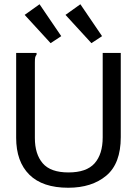

<svg xmlns="http://www.w3.org/2000/svg" viewBox="-20 -872 640 903"><path d="M301 11Q180 11 118 -50.5Q56 -112 56 -224V-623H152V-615Q147 -609 145.5 -602Q144 -595 144 -578V-223Q144 -147 181 -104Q218 -61 302 -61Q387 -61 425 -104Q463 -147 463 -226V-623H548V-227Q548 -103 480 -46Q412 11 301 11ZM218 -669 96 -802 166 -852 268 -702ZM410 -669 288 -802 358 -852 460 -702Z"/></svg>

Font: Inconsolata Expanded Medium
Style: Regular
Weight: 500
Width: 7
Monospace: yes
Designer: Raph Levien, Cyreal, Brenton Simpson
Foundry: Raph Levien, Cyreal, Google
Version: Version 3.001; ttfautohint (v1.8.2.53-6de2)